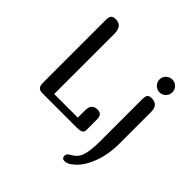

<svg xmlns="http://www.w3.org/2000/svg" viewBox="-234 -897 1305 1305"><g transform="rotate(45 418.5 -244.5)"><path d="M493 -187Q536 -187 536 -137V-32Q536 -14 520.5 -7Q505 0 476 0H146Q100 0 100 -50V-659Q100 -687 110.5 -698Q121 -709 144 -709Q208 -709 208 -632V-53H435V-122Q435 -158 450 -172.5Q465 -187 493 -187ZM656 -455Q656 -478 664 -490Q672 -502 696 -502Q760 -502 760 -434V-121Q760 -56 744.5 7Q729 70 699.5 121.5Q670 173 627 203Q617 210 605.5 215Q594 220 581 220Q554 220 554 195Q554 183 560 175.5Q566 168 577 162Q627 136 641.5 87.5Q656 39 656 -44ZM644 -629Q644 -655 662.5 -673Q681 -691 706 -691Q732 -691 750 -673Q768 -655 768 -629Q768 -604 750 -585.5Q732 -567 706 -567Q681 -567 662.5 -585.5Q644 -604 644 -629Z"/></g></svg>

Font: Marmelad
Style: Regular
Weight: 400
Designer: Manvel Shmavonyan
Foundry: Cyreal
Version: Version 1.110; ttfautohint (v1.8.4.7-5d5b)